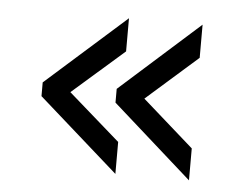

<svg xmlns="http://www.w3.org/2000/svg" viewBox="-37 -449 599 473"><g transform="rotate(5 262.0 -212.5)"><path d="M446 -20V-99L319 -211L446 -323V-405L249 -229V-195ZM264 -20V-99L136 -211L264 -323V-405L66 -229V-195Z"/></g></svg>

Font: Iranian Sans 
Style: Regular
Weight: 400
Designer: Hooman Mehr, Hadi Navid in Neviseh Pardaz Co. Ltd. (http://nevisa.com)
Foundry: http://font-store.ir
Version: 5.0.0 build 1/7/1393